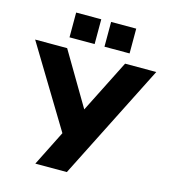

<svg xmlns="http://www.w3.org/2000/svg" viewBox="-158 -1025 1000 1130"><g transform="rotate(15 342.0 -460.5)"><path d="M163 0 285 -243 284 -192 -27 -705H168L372 -360H347L521 -705H711L355 0ZM378 -770V-921H531V-770ZM165 -770V-921H318V-770Z"/></g></svg>

Font: Nunito Sans 11pt Black
Style: Regular
Weight: 900
Version: Version 3.101;gftools[0.9.27]